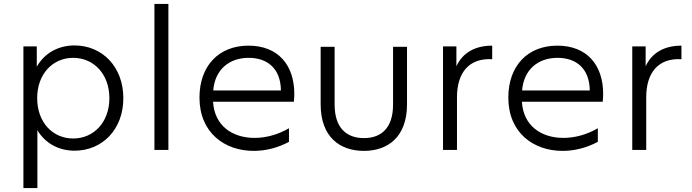

<svg xmlns="http://www.w3.org/2000/svg" viewBox="-20 -762 3520 976"><path d="M359 -531C277 -531 207 -493 167 -423V-526H99V194H170V-100C211 -32 280 4 359 4C500 4 607 -104 607 -263C607 -422 500 -531 359 -531ZM352 -468C456 -468 536 -386 536 -263C536 -140 456 -58 352 -58C248 -58 169 -140 169 -263C169 -386 248 -468 352 -468Z M765 0H836V-742H765Z M1270 5C1332 5 1393 -11 1449 -41V-110C1392 -77 1331 -61 1274 -61C1161 -61 1070 -123 1063 -245H1474C1475 -259 1476 -272 1476 -285C1476 -431 1394 -530 1243 -530C1093 -530 994 -428 994 -266C994 -87 1122 5 1270 5ZM1408 -302H1064C1072 -407 1144 -468 1244 -468C1342 -468 1407 -411 1408 -302Z M1830 5C1950 5 2049 -64 2049 -232V-524H1978V-230C1978 -117 1923 -60 1830 -60C1737 -60 1681 -117 1681 -230V-524H1610V-232C1610 -64 1709 5 1830 5Z M2232 0H2303V-268C2303 -392 2364 -468 2482 -461V-530C2394 -530 2331 -493 2300 -425V-526H2232Z M2840 5C2902 5 2963 -11 3019 -41V-110C2962 -77 2901 -61 2844 -61C2731 -61 2640 -123 2633 -245H3044C3045 -259 3046 -272 3046 -285C3046 -431 2964 -530 2813 -530C2663 -530 2564 -428 2564 -266C2564 -87 2692 5 2840 5ZM2978 -302H2634C2642 -407 2714 -468 2814 -468C2912 -468 2977 -411 2978 -302Z M3194 0H3265V-268C3265 -392 3326 -468 3444 -461V-530C3356 -530 3293 -493 3262 -425V-526H3194Z"/></svg>

Font: Chess Sans
Style: Regular
Weight: 400
Designer: Wolf Bōese
Foundry: Wolf Bōese
Version: Version 7.223;Glyphs 3.3 (3306)